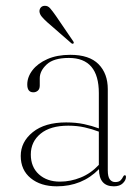

<svg xmlns="http://www.w3.org/2000/svg" viewBox="-20 -647 490 676"><path d="M53 -98Q53 -147.5 95.5 -181.8Q138 -216 213 -216Q247.5 -216 275.8 -210Q304 -204 328 -195V-319Q328 -443 222.5 -443Q169 -443 144.5 -420.2Q120 -397.5 120 -371.5V-346Q120 -333.5 113.2 -327.8Q106.5 -322 97.5 -322Q76 -322 76 -349.5Q76 -376 94.5 -400Q113 -424 147 -439Q181 -454 227.5 -454Q294.5 -454 327 -421Q359.5 -388 359.5 -333V-47.5Q359.5 -24.5 366.8 -15.2Q374 -6 385.5 -6Q398.5 -6 404.5 -12Q410.5 -18 413.5 -25Q416 -30 419.5 -30Q423.5 -30 423.5 -24Q423.5 -12.5 412.5 -1.8Q401.5 9 381 9Q328.5 9 328.5 -51.5Q269 9 180 9Q123 9 88 -19.8Q53 -48.5 53 -98ZM88.5 -103Q88.5 -59 117 -33.2Q145.5 -7.5 191 -7.5Q228.5 -7.5 264.2 -22Q300 -36.5 328 -66.5V-183.5Q304.5 -192.5 278 -198.5Q251.5 -204.5 220.5 -204.5Q157 -204.5 122.8 -176.2Q88.5 -148 88.5 -103ZM176.5 -591.5 237.5 -502Q241.5 -496.5 238.5 -494Q235.5 -491.5 231 -495L146 -569Q135 -579 127.5 -587.8Q120 -596.5 119 -606Q118.5 -614 123.2 -620Q128 -626 136.5 -626.5Q148 -627.5 156.5 -617.8Q165 -608 176.5 -591.5Z"/></svg>

Font: Fraunces 72pt S000 Thin
Style: Regular
Weight: 100
Version: Version 1.000; ttfautohint (v1.8.3)